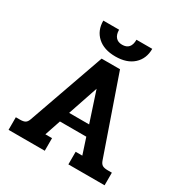

<svg xmlns="http://www.w3.org/2000/svg" viewBox="-192 -999 1100 1148"><g transform="rotate(30 358.5 -424.5)"><path d="M191 -849H300Q300 -816 315.5 -798Q331 -780 360 -780Q420 -780 420 -849H529Q529 -781 484 -740Q439 -699 360 -699Q281 -699 236 -740Q191 -781 191 -849ZM27 -87H56Q80 -87 92 -94.5Q104 -102 111 -123L296 -647H423L605 -123Q612 -102 624.5 -94.5Q637 -87 662 -87H690V0H440V-87H486L450 -197H268L231 -87H277V0H27ZM428 -269 360 -476 290 -269Z"/></g></svg>

Font: Pridi Medium
Style: Regular
Weight: 500
Designer: Katatrad Team
Foundry: CadsonDemak
Version: Version 1.001